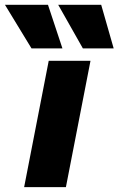

<svg xmlns="http://www.w3.org/2000/svg" viewBox="-91 -765 485 785"><path d="M7.7 0 108.2 -516.4H279L178.5 0ZM37.9 -567 -70.8 -745.5H105.1L164.3 -567ZM247.9 -567 146.9 -745.5H322.7L373.8 -567Z"/></svg>

Font: REM Medium
Style: Italic
Weight: 500
Italic angle: -11°
Designer: Octavio Pardo
Foundry: Ashler Design
Version: Version 1.005;gftools[0.9.28]